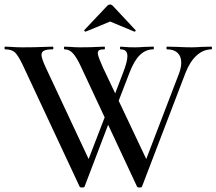

<svg xmlns="http://www.w3.org/2000/svg" viewBox="-20 -833 965 856"><path d="M346 3Q336 3 335 -1L82 -542Q61 -586 46.5 -599.5Q32 -613 3 -613Q0 -613 0 -619Q0 -625 3 -625L29 -624Q53 -622 79 -622Q136 -622 180 -624Q194 -625 215 -625Q218 -625 218 -619Q218 -613 215 -613Q189 -613 177 -607.5Q165 -602 165 -588Q165 -573 184 -532L384 -105L344 -43L464 -355L482 -329L357 -1Q356 3 346 3ZM923 -613Q887 -613 857 -586Q827 -559 807 -508L613 -1Q612 3 602 3Q592 3 591 -1L338 -542Q321 -578 305 -595.5Q289 -613 268 -613Q265 -613 265 -619Q265 -625 268 -625L292 -624Q314 -622 336 -622Q383 -622 419 -624Q429 -625 445 -625Q448 -625 448 -619Q448 -613 445 -613Q430 -613 423 -609.5Q416 -606 416 -596Q416 -588 422.5 -571Q429 -554 439 -532L641 -105L601 -43L778 -505Q788 -531 788 -554Q788 -582 771.5 -597.5Q755 -613 725 -613Q722 -613 722 -619Q722 -625 725 -625L769 -624Q805 -622 834 -622Q854 -622 880 -624L923 -625Q925 -625 925 -619Q925 -613 923 -613ZM548 -583Q548 -613 518 -613Q515 -613 515 -619Q515 -625 518 -625Q527 -625 539 -623.5Q551 -622 583 -622Q601 -622 625 -624L664 -625Q666 -625 666 -619Q666 -613 664 -613Q630 -613 604 -588Q578 -563 557 -508L488 -329L470 -355L530 -512Q548 -559 548 -583ZM471 -813Q477 -813 482 -808L584 -699Q585 -699 585 -697Q585 -695 582.5 -693Q580 -691 579 -692L471 -737L362 -692Q360 -691 357 -694.5Q354 -698 356 -699L459 -808Q464 -813 471 -813Z"/></svg>

Font: Cormorant Unicase SemiBold
Style: Regular
Weight: 600
Designer: Christian Thalmann (Catharsis Fonts)
Foundry: Catharsis Fonts
Version: Version 4.000